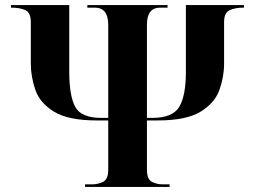

<svg xmlns="http://www.w3.org/2000/svg" viewBox="-20 -734 1005 754"><path d="M314 0H646V-10H619Q596 -10 576.5 -20Q557 -30 557 -68V-261H599Q711 -261 767 -295Q823 -329 841.5 -380.5Q860 -432 860 -484V-647Q860 -684 881.5 -694Q903 -704 938 -704V-714H710V-452Q710 -358 684 -314.5Q658 -271 578 -271H557V-637Q557 -704 609 -704H638V-714H323V-704H352Q405 -704 405 -637V-271H379Q298 -271 275 -315Q252 -359 252 -452V-714H23V-704Q59 -704 80 -694Q101 -684 101 -647V-484Q101 -434 118.5 -382Q136 -330 192 -295.5Q248 -261 361 -261H405V-68Q405 -30 385 -20Q365 -10 341 -10H314Z"/></svg>

Font: Noto Serif Display SemiCondensed Extra
Style: Regular
Weight: 800
Width: 4
Designer: Monotype Design Team
Foundry: Monotype Imaging Inc.
Version: Version 1.900